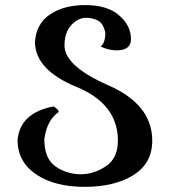

<svg xmlns="http://www.w3.org/2000/svg" viewBox="-20 -723 671 753"><path d="M312 9.8Q193.4 9.8 121.1 -39.6Q48.8 -88.9 48.8 -173.8Q58.6 -280.8 190.4 -305.7Q210.4 -293 210.4 -283.7Q164.1 -252.4 153.8 -177.7Q153.8 -100.6 198 -70.1Q242.2 -39.6 297.4 -39.6Q347.7 -39.6 395 -70.8Q442.4 -102.1 442.4 -171.4Q442.4 -315.4 279.8 -382.3Q117.2 -449.2 117.2 -559.1Q122.1 -630.4 176.5 -666.7Q231 -703.1 313.5 -703.1Q401.4 -703.1 447.5 -662.6Q493.7 -622.1 493.7 -569.8Q493.7 -525.4 437 -525.4Q402.3 -526.4 374.5 -541Q393.1 -554.2 393.1 -594.7Q385.3 -630.9 365 -641.8Q344.7 -652.8 319.3 -653.3Q285.6 -653.3 259.3 -624.3Q232.9 -595.2 232.9 -544.9Q232.9 -463.9 405 -388.4Q577.1 -313 577.1 -171.4Q577.1 -82.5 503.4 -36.4Q429.7 9.8 312 9.8Z"/></svg>

Font: Kelvinch
Style: Bold
Weight: 700
Designer: Paul James Miller
Foundry: High-Logic / Made with FontCreator
Version: Version 3.501;March 28, 2021;FontCreator 13.0.0.2683 64-bit